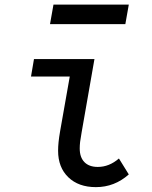

<svg xmlns="http://www.w3.org/2000/svg" viewBox="-20 -772 640 808"><path d="M383.5 15.5Q310.5 15.5 267.5 -26Q224.5 -67.5 224.5 -137.5Q224.5 -155 226.5 -174.5Q228.5 -194 233 -220L278 -475L295.5 -450H110.5L123 -523.5H377.5L323.5 -215Q319 -190 317.2 -175.2Q315.5 -160.5 315.5 -147.5Q315.5 -110 335.2 -89.8Q355 -69.5 391.5 -69.5Q439.5 -69.5 480.5 -105L522 -38Q462 15.5 383.5 15.5ZM190.5 -670.5 205 -752.5H522L507.5 -670.5Z"/></svg>

Font: Google Sans Code
Style: Italic
Weight: 400
Italic angle: -10°
Monospace: yes
Designer: Google Sans Code Authors
Foundry: Google LLC
Version: Version 6.000